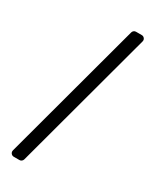

<svg xmlns="http://www.w3.org/2000/svg" viewBox="-221 -819 799 987"><g transform="rotate(30 178.5 -325.5)"><path d="M29.1 88.4Q29.1 86.6 29.8 83.1L253.2 -746.1Q255 -752.8 260.5 -757.1Q266 -761.4 273.1 -761.4H306.8Q315.7 -761.4 321.7 -755.3Q327.8 -749.3 327.8 -740.8Q327.8 -739 327.1 -735.4L103.7 93.8Q101.9 100.5 96.4 104.9Q90.9 109.4 83.8 109.4H50.1Q41.2 109.4 35.2 103.2Q29.1 96.9 29.1 88.4Z"/></g></svg>

Font: DeltaSans
Style: Regular
Weight: 400
Designer: Rasmus Andersson
Foundry: rsms
Version: Version 3.012